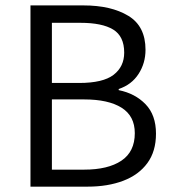

<svg xmlns="http://www.w3.org/2000/svg" viewBox="-20 -697 645 717"><path d="M93.8 0V-676.8H291.5Q395 -676.8 459.2 -637.9Q523.4 -599.1 523.4 -511.2Q523.4 -460.9 497.3 -420.7Q471.2 -380.4 423.3 -364.7V-360.4Q484.4 -348.1 523.4 -307.9Q562.5 -267.6 562.5 -197.8Q562.5 -131.8 530.3 -87.9Q498 -43.9 440.4 -22Q382.8 0 307.1 0ZM173.8 -387.2H275.9Q364.7 -387.2 404.3 -417.7Q443.8 -448.2 443.8 -500.5Q443.8 -561.5 402.6 -586.7Q361.3 -611.8 280.3 -611.8H173.8ZM173.8 -63.5H294.4Q383.3 -63.5 433.3 -96.9Q483.4 -130.4 483.4 -199.7Q483.4 -263.7 434.1 -294.7Q384.8 -325.7 294.4 -325.7H173.8Z"/></svg>

Font: Akatab
Style: Regular
Weight: 400
Designer: SIL Global
Foundry: SIL Global
Version: Version 4.100